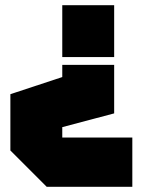

<svg xmlns="http://www.w3.org/2000/svg" viewBox="-20 -580 550 740"><path d="M420 -560V-360H220V-560ZM220 -330H420V-143L220 -90V-50H490V140H160L20 0V-217L220 -283Z"/></svg>

Font: Tektur SemiCondensed Black
Style: Regular
Weight: 900
Width: 4
Designer: Adam Jagosz
Foundry: Adam Jagosz
Version: Version 1.005;gftools[0.9.30]